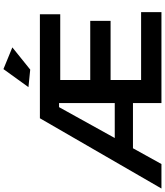

<svg xmlns="http://www.w3.org/2000/svg" viewBox="57 -1008 950 1106"><g transform="rotate(-90 532.0 -455.0)"><path d="M812 -858.9 684.1 -755.9 583 -766.1 687 -910.2ZM624 -117.2H1015.1V0H491.2V-164.1H231L140.1 0H-1L403.8 -700.2H1002.9V-583H624V-410.2H964.8V-293H624ZM290 -269H491.2V-589.8H467.8Z"/></g></svg>

Font: Montserrat-Arabic Medium
Style: Regular
Weight: 500
Designer: Mohamed Gaber
Foundry: Kief Type Foundry
Version: Version 5.008;PS 005.008;hotconv 1.0.88;makeotf.lib2.5.64775